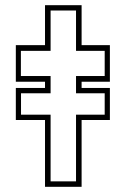

<svg xmlns="http://www.w3.org/2000/svg" viewBox="-20 -720 489 740"><path d="M153.5 0V-257.5H41V-381H153.5V-405H41V-546H153.5V-700H294.5V-546H403.5V-405H294.5V-381H403.5V-257.5H294.5V0ZM175 -21H273V-278H383.5V-360.5H273V-427H383.5V-524H273V-679.5H175V-524H60.5V-427H175V-360.5H61V-278H175Z"/></svg>

Font: Tourney Thin ExtraLight
Style: Regular
Weight: 250
Version: Version 1.015